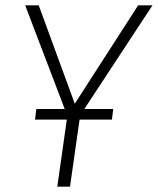

<svg xmlns="http://www.w3.org/2000/svg" viewBox="-20 -704 595 724"><path d="M555 -684 298 -293H407L402 -253H280L244 0H196L232 -253H112L117 -293H224L75 -684H126L262 -313L501 -684Z"/></svg>

Font: Fira Sans ExtraLight
Style: Italic
Weight: 275
Italic angle: -8°
Designer: Carrois Corporate & Edenspiekermann AG
Foundry: Carrois Corporate GbR & Edenspiekermann AG
Version: Version 4.203